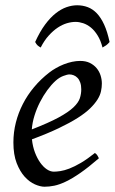

<svg xmlns="http://www.w3.org/2000/svg" viewBox="-20 -688 436 728"><path d="M190.9 -381.8Q174.8 -367.2 159.4 -346.2Q144 -325.2 131.6 -300.8Q119.1 -276.4 110.8 -249.8Q102.5 -223.1 100.6 -197.3Q164.6 -222.2 201.9 -242.4Q239.3 -262.7 258.3 -280.8Q277.3 -298.8 282.7 -315.4Q288.1 -332 288.1 -349.1Q288.1 -364.3 284.2 -375.2Q280.3 -386.2 273.9 -392.8Q267.6 -399.4 259.5 -402.6Q251.5 -405.8 243.2 -405.8Q235.4 -405.8 220.2 -400.1Q205.1 -394.5 190.9 -381.8ZM366.2 -371.1Q366.2 -357.4 363 -342.3Q359.9 -327.1 349.9 -311Q339.8 -294.9 322 -277.3Q304.2 -259.8 274.7 -241Q245.1 -222.2 202.6 -201.9Q160.2 -181.6 101.1 -159.7Q104 -132.3 112.5 -109.9Q121.1 -87.4 132.6 -71.3Q144 -55.2 157.5 -46.1Q170.9 -37.1 184.1 -37.1Q194.3 -37.1 209 -39.3Q223.6 -41.5 242.9 -48.8Q262.2 -56.2 286.4 -70.3Q310.5 -84.5 339.8 -107.9Q345.2 -105 349.4 -98.4Q353.5 -91.8 355 -87.9Q314.9 -53.2 284.2 -32Q253.4 -10.7 229.2 0.7Q205.1 12.2 185.8 16.1Q166.5 20 148.9 20Q132.8 20 112.3 11Q91.8 2 73.7 -17.8Q55.7 -37.6 43.2 -69.6Q30.8 -101.6 30.8 -147.9Q30.8 -186 40 -222.9Q49.3 -259.8 66.7 -293.7Q84 -327.6 109.4 -357.9Q134.8 -388.2 167 -413.1Q178.2 -421.9 192.4 -429.9Q206.5 -438 221.9 -444.1Q237.3 -450.2 253.2 -453.6Q269 -457 284.2 -457Q305.2 -457 320.6 -449.5Q335.9 -441.9 346.2 -429.7Q356.4 -417.5 361.3 -402.1Q366.2 -386.7 366.2 -371.1ZM113.3 -528.8Q131.3 -568.4 151.1 -595Q170.9 -621.6 191.4 -637.7Q211.9 -653.8 232.4 -660.9Q252.9 -668 272.5 -668Q293.9 -668 312.7 -660.9Q331.5 -653.8 347.2 -637.5Q362.8 -621.1 375 -594.5Q387.2 -567.9 395.5 -528.8Q388.7 -520.5 382.3 -516.1Q376 -511.7 368.7 -507.8Q361.8 -534.7 350.3 -553.2Q338.9 -571.8 325 -583.3Q311 -594.7 295.7 -599.9Q280.3 -605 266.6 -605Q251 -605 233.6 -599.9Q216.3 -594.7 199 -583.3Q181.6 -571.8 164.8 -553.2Q147.9 -534.7 134.3 -507.8Q127.4 -511.7 122.8 -515.6Q118.2 -519.5 113.3 -528.8Z"/></svg>

Font: GentiumAlt
Style: Italic
Weight: 400
Italic angle: -7°
Designer: J. Victor Gaultney
Version: Version 1.02; 2005; OFL release